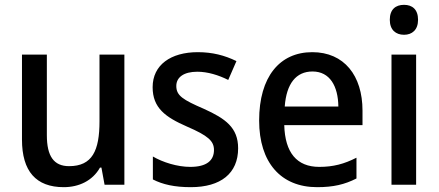

<svg xmlns="http://www.w3.org/2000/svg" viewBox="-20 -765 1818 795"><path d="M495 -539H392V-263C392 -141 362 -77 266 -77C203 -77 174 -118 174 -205V-539H71V-187C71 -56 129 10 244 10C306 10 363 -16 394 -71H400L413 0H495Z M966 -151C966 -237 913 -274 825 -314C737 -352 710 -369 710 -409C710 -445 741 -468 797 -468C840 -468 885 -454 925 -434L959 -512C910 -536 859 -549 799 -549C687 -549 612 -496 612 -404C612 -318 665 -280 754 -241C842 -203 866 -181 866 -144C866 -100 835 -74 768 -74C714 -74 654 -93 613 -117V-22C654 -1 703 10 770 10C894 10 966 -47 966 -151Z M1273 -549C1138 -549 1053 -447 1053 -266C1053 -92 1143 10 1293 10C1360 10 1407 -1 1456 -26V-112C1405 -86 1360 -74 1302 -74C1209 -74 1160 -133 1157 -247H1481V-307C1481 -452 1405 -549 1273 -549ZM1274 -469C1346 -469 1380 -408 1381 -324H1159C1166 -419 1206 -469 1274 -469Z M1653 -745C1618 -745 1594 -726 1594 -683C1594 -641 1619 -621 1653 -621C1686 -621 1711 -641 1711 -683C1711 -726 1687 -745 1653 -745ZM1703 -539H1601V0H1703Z"/></svg>

Font: Noto Sans Devanagari SemiCondensed Medium
Style: Regular
Weight: 500
Width: 4
Designer: Jelle Bosma - Monotype Design Team
Foundry: Monotype Imaging Inc.
Version: Version 2.004